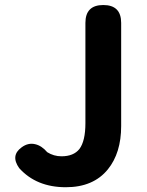

<svg xmlns="http://www.w3.org/2000/svg" viewBox="-20 -743 595 776"><path d="M246.1 13.7Q127 13.7 57.6 -63.5Q21.5 -114.3 67.4 -147.5Q93.8 -167 122.1 -160.2Q148.4 -154.3 170.9 -127.9Q197.3 -111.3 228.5 -111.3Q277.3 -111.3 300.8 -140.6Q325.2 -172.9 325.2 -245.1V-650.4Q325.2 -722.7 397.5 -722.7Q469.7 -722.7 469.7 -650.4V-477.5V-233.4Q469.7 -125 416 -58.6Q357.4 13.7 246.1 13.7Z"/></svg>

Font: Bpmf GenSen Rounded B
Style: B
Weight: 700
Foundry: But Ko
Version: Version 1.320